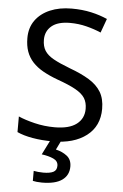

<svg xmlns="http://www.w3.org/2000/svg" viewBox="-63 -768 674 1052"><g transform="rotate(5 274.5 -242.0)"><path d="M502 -191Q502 -96 433 -43Q364 10 247 10Q187 10 136 1Q85 -8 51 -24V-110Q87 -94 140.5 -81Q194 -68 251 -68Q331 -68 371.5 -99Q412 -130 412 -183Q412 -218 397 -242Q382 -266 345.5 -286.5Q309 -307 244 -330Q198 -347 163.5 -366.5Q129 -386 106 -411Q83 -436 71.5 -468Q60 -500 60 -542Q60 -599 89 -639.5Q118 -680 169.5 -702Q221 -724 288 -724Q347 -724 396 -713Q445 -702 485 -684L457 -607Q420 -623 376.5 -634Q333 -645 286 -645Q219 -645 185 -616.5Q151 -588 151 -541Q151 -505 166 -481Q181 -457 215 -438Q249 -419 307 -397Q370 -374 413.5 -347.5Q457 -321 479.5 -284Q502 -247 502 -191ZM356 139Q356 187 319 213.5Q282 240 208 240Q193 240 179.5 238.5Q166 237 158 235V180Q167 182 182 183.5Q197 185 211 185Q247 185 266 175.5Q285 166 285 141Q285 115 258.5 103Q232 91 194 86L237 0H295L269 53Q305 61 330.5 81Q356 101 356 139Z"/></g></svg>

Font: Noto Sans Vithkuqi
Style: Regular
Weight: 400
Version: Version 1.001